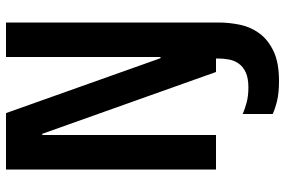

<svg xmlns="http://www.w3.org/2000/svg" viewBox="-175 -565 950 640"><g transform="rotate(-90 300.0 -245.0)"><path d="M430 -700H545V0H380L174 -579H170V0H55V-700H243L426 -185H430ZM545 7Q545 44 537.5 80Q530 116 508.5 145Q487 174 449 192Q411 210 350 210Q310 210 283.5 203.5Q257 197 240 189V89Q256 96 278 102Q300 108 328 108Q359 108 378 99.5Q397 91 407.5 76.5Q418 62 421.5 44Q425 26 425 7V-10H545Z"/></g></svg>

Font: CommitMonoV142 ExtLt
Style: Regular
Weight: 200
Monospace: yes
Designer: Eigil Nikolajsen
Foundry: Eigil Nikolajsen
Version: Version 1.142